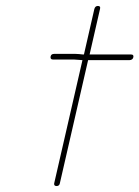

<svg xmlns="http://www.w3.org/2000/svg" viewBox="-20 -624 468 645"><path d="M257 -422 162 -8C161 -2 164 1 170 1C176 1 180 -2 181 -8L276 -422H415C422 -422 427 -426 428 -432C429 -438 427 -441 420 -441H281L316 -594C318 -601 315 -604 309 -604C303 -604 299 -601 297 -594L262 -441H258C249 -442 241 -443 233 -443H162C155 -443 151 -440 150 -434C149 -428 151 -424 158 -424H229C238 -424 248 -422 257 -422Z"/></svg>

Font: Electronic
Style: ExThnIt
Weight: 100
Version: Version 1.011